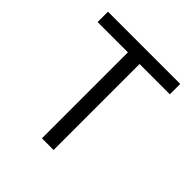

<svg xmlns="http://www.w3.org/2000/svg" viewBox="-191 -876 1025 1025"><g transform="rotate(45 321.0 -363.5)"><path d="M365.1 0H277V-649.1H48.3V-727.3H593.8V-649.1H365.1Z"/></g></svg>

Font: Linik Sans
Style: Regular
Weight: 400
Designer: Rasmus Andersson (font), Marc Monis (original base), Kil Hyung-jin (Pretendard portions), Cristiano Sobral (main changes
Foundry: rsms
Version: Version 3.018;May 31, 2022;FontCreator 14.0.0.2814 64-bit; t